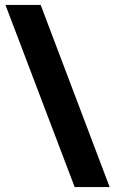

<svg xmlns="http://www.w3.org/2000/svg" viewBox="-20 -744 465 774"><path d="M144 -724H2L281 10H422Z"/></svg>

Font: Noto Sans Georgian ExtraCondensed Black
Style: Regular
Weight: 900
Width: 2
Designer: Monotype Design Team, Akaki Razmadze
Foundry: Google LLC
Version: Version 2.005